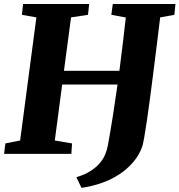

<svg xmlns="http://www.w3.org/2000/svg" viewBox="-31 -763 890 952"><path d="M503.9 -42Q516.6 -111.8 528.6 -187.7Q540.5 -263.7 551.8 -343.8H277.3L240.7 -66.4L326.2 -51.8L322.8 0H-10.7L-4.4 -51.8L68.8 -66.4L149.4 -676.8L77.6 -689.5L83.5 -743.2H411.1L405.3 -689.5L321.3 -676.8L286.1 -412.1H561Q569.8 -479 577.6 -544.9Q585.4 -610.8 592.8 -676.3L521 -689.5L528.3 -743.2H838.9L833.5 -689.5L763.2 -676.8Q754.9 -608.4 746.1 -537.6Q737.3 -466.8 728.8 -399.4Q720.2 -332 712.2 -271.2Q704.1 -210.4 697 -162.4Q689.9 -114.3 684.1 -81.3Q678.2 -48.3 674.3 -36.6Q659.2 6.3 629.4 41Q599.6 75.7 559.8 101.8Q520 127.9 472.2 144.5Q424.3 161.1 373 168.5L347.7 115.7Q387.7 103.5 415.3 86.4Q442.9 69.3 461.2 48.8Q479.5 28.3 489.5 5.1Q499.5 -18.1 503.9 -42Z"/></svg>

Font: Merriweather UltraBold
Style: Italic
Weight: 900
Italic angle: -7°
Designer: Eben Sorkin ( eben@eyebytes.com )
Foundry: Eben Sorkin ( eben@eyebytes.com )
Version: Version 1.52; ttfautohint (v1.4.1)